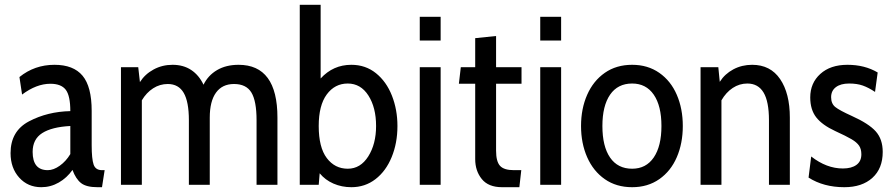

<svg xmlns="http://www.w3.org/2000/svg" viewBox="-20 -770 3716 800"><path d="M24 -132Q24 -224 101 -264.5Q178 -305 273 -307Q273 -371 254 -396Q235 -421 190 -421Q132 -421 72 -376L61 -449Q124 -500 207 -500Q286 -500 324 -454.5Q362 -409 362 -308V-165Q362 -108 370 -84.5Q378 -61 405 -61H416L405 10H386Q340 10 318 -7Q296 -24 282 -62Q259 -29 225 -9.5Q191 10 152 10Q96 10 60 -30Q24 -70 24 -132ZM273 -128V-245Q196 -241 156 -215.5Q116 -190 116 -137Q116 -61 179 -61Q203 -61 229 -79.5Q255 -98 273 -128Z M1136 -280V0H1049V-269Q1049 -349 1027.5 -384.5Q1006 -420 955 -420Q906 -420 880 -384Q854 -348 854 -280V0H767V-269Q767 -346 745.5 -383Q724 -420 679 -420Q646 -420 618 -402Q590 -384 571 -352V0H484V-490H556L563 -428Q584 -461 620 -480.5Q656 -500 699 -500Q744 -500 776.5 -478.5Q809 -457 828 -417Q847 -456 884.5 -478Q922 -500 974 -500Q1136 -500 1136 -280Z M1636 -245Q1636 -174 1612 -115.5Q1588 -57 1544.5 -23.5Q1501 10 1444 10Q1404 10 1369.5 -5Q1335 -20 1312 -48L1308 0H1229V-750H1316V-443Q1368 -500 1444 -500Q1503 -500 1546.5 -465Q1590 -430 1613 -371.5Q1636 -313 1636 -245ZM1547 -245Q1547 -322 1515 -372Q1483 -422 1429 -422Q1375 -422 1341.5 -376.5Q1308 -331 1308 -245Q1308 -156 1341.5 -111.5Q1375 -67 1429 -67Q1482 -67 1514.5 -118.5Q1547 -170 1547 -245Z M1729 -700H1816V-601H1729ZM1729 -490H1816V0H1729Z M1960 -107V-421H1892L1900 -490H1960V-611L2047 -620V-490H2153V-421H2047V-142Q2047 -97 2063.5 -79Q2080 -61 2121 -61H2152L2144 10H2072Q2015 10 1987.5 -24Q1960 -58 1960 -107Z M2231 -700H2318V-601H2231ZM2231 -490H2318V0H2231Z M2401 -245Q2401 -317 2426.5 -375Q2452 -433 2500 -466.5Q2548 -500 2614 -500Q2679 -500 2727 -466.5Q2775 -433 2800 -375Q2825 -317 2825 -245Q2825 -173 2800 -115Q2775 -57 2727 -23.5Q2679 10 2614 10Q2548 10 2500 -23.5Q2452 -57 2426.5 -115Q2401 -173 2401 -245ZM2736 -245Q2736 -329 2704 -375.5Q2672 -422 2614 -422Q2554 -422 2522 -375.5Q2490 -329 2490 -245Q2490 -160 2522 -113.5Q2554 -67 2614 -67Q2672 -67 2704 -114Q2736 -161 2736 -245Z M3271 -280V0H3184V-269Q3184 -347 3161.5 -384.5Q3139 -422 3094 -422Q3061 -422 3033 -403.5Q3005 -385 2986 -352V0H2899V-490H2973L2979 -429Q3000 -462 3035.5 -481Q3071 -500 3114 -500Q3190 -500 3230.5 -440.5Q3271 -381 3271 -280Z M3349 -30 3360 -118Q3424 -68 3492 -68Q3528 -68 3548.5 -83Q3569 -98 3569 -127Q3569 -149 3559.5 -163Q3550 -177 3528 -190Q3506 -203 3460 -224Q3406 -249 3381 -281Q3356 -313 3356 -364Q3356 -424 3398 -462Q3440 -500 3511 -500Q3583 -500 3637 -468L3626 -387Q3599 -405 3575 -413.5Q3551 -422 3518 -422Q3483 -422 3463 -407Q3443 -392 3443 -365Q3443 -338 3460.5 -324Q3478 -310 3529 -287Q3600 -255 3629 -222.5Q3658 -190 3658 -137Q3658 -68 3615 -29Q3572 10 3498 10Q3412 10 3349 -30Z"/></svg>

Font: Cabin Condensed
Style: Regular
Weight: 400
Width: 3
Designer: Pablo Impallari
Foundry: Pablo Impallari. http://www.impallari.com Igino Marini. http://www.ikern.com
Version: Version 2.200